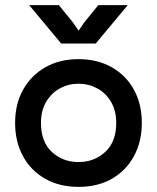

<svg xmlns="http://www.w3.org/2000/svg" viewBox="-20 -713 613 750"><path d="M287 17Q212 17 156 -15Q100 -47 69.5 -103.5Q39 -160 39 -233Q39 -307 70.5 -363Q102 -419 157.5 -450.5Q213 -482 287 -482Q360 -482 416 -450.5Q472 -419 503 -363Q534 -307 534 -233Q534 -160 503.5 -103.5Q473 -47 417.5 -15Q362 17 287 17ZM287 -386Q248 -386 214.5 -368Q181 -350 160.5 -315.5Q140 -281 140 -233Q140 -159 182.5 -119.5Q225 -80 287 -80Q348 -80 391 -119.5Q434 -159 434 -233Q434 -281 413.5 -315.5Q393 -350 359.5 -368Q326 -386 287 -386ZM219 -543 94 -693H210L266 -624L287 -593L308 -624L364 -693H479L354 -543Z"/></svg>

Font: Kreadon Light
Style: Bold
Weight: 600
Designer: Reiya WATANABE
Foundry: StudioGnu
Version: Version 1.003; ttfautohint (v1.8.4.7-5d5b);gftools[0.9.32]